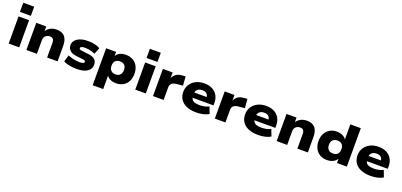

<svg xmlns="http://www.w3.org/2000/svg" viewBox="26 -1938 6925 3309"><g transform="rotate(20 3488.5 -283.5)"><path d="M62 -579V-747H262V-579ZM66 0V-498H259V0Z M391 0V-498H574V-405H569Q599 -456 649.5 -482.5Q700 -509 763 -509Q828 -509 873 -484.5Q918 -460 940.5 -408.5Q963 -357 963 -275V0H771V-268Q771 -302 762 -321.5Q753 -341 735.5 -350Q718 -359 692 -359Q660 -359 635.5 -345.5Q611 -332 597.5 -308.5Q584 -285 584 -256V0Z M1319 11Q1267 11 1220.5 5Q1174 -1 1136 -12Q1098 -23 1070 -40L1108 -162Q1139 -148 1175.5 -137.5Q1212 -127 1250.5 -121.5Q1289 -116 1323 -116Q1366 -116 1387 -125Q1408 -134 1408 -152Q1408 -165 1397.5 -172.5Q1387 -180 1364 -182L1228 -198Q1154 -207 1115 -245Q1076 -283 1076 -339Q1076 -389 1107.5 -427Q1139 -465 1197.5 -487Q1256 -509 1338 -509Q1384 -509 1425.5 -503Q1467 -497 1501.5 -486Q1536 -475 1561 -458L1515 -340Q1489 -353 1458 -362.5Q1427 -372 1394.5 -377Q1362 -382 1332 -382Q1285 -382 1265 -372Q1245 -362 1245 -346Q1245 -334 1255 -326Q1265 -318 1290 -315L1422 -299Q1499 -290 1537.5 -255Q1576 -220 1576 -159Q1576 -106 1544.5 -67.5Q1513 -29 1455 -9Q1397 11 1319 11Z M1672 180V-498H1855V-411H1849Q1870 -458 1918.5 -483.5Q1967 -509 2034 -509Q2110 -509 2166 -476.5Q2222 -444 2252 -385.5Q2282 -327 2282 -249Q2282 -173 2252.5 -114Q2223 -55 2167.5 -22Q2112 11 2034 11Q1970 11 1924 -13.5Q1878 -38 1858 -79H1865V180ZM1976 -130Q2030 -130 2060 -161.5Q2090 -193 2090 -249Q2090 -307 2060 -337.5Q2030 -368 1976 -368Q1922 -368 1892 -337.5Q1862 -307 1862 -249Q1862 -192 1892.5 -161Q1923 -130 1976 -130Z M2384 -579V-747H2584V-579ZM2388 0V-498H2581V0Z M2713 0V-498H2892V-371H2886Q2901 -430 2945.5 -466Q2990 -502 3063 -506L3125 -511L3138 -345L3027 -335Q2965 -329 2936.5 -303.5Q2908 -278 2908 -232V0Z M3509 11Q3404 11 3329.5 -20.5Q3255 -52 3216.5 -110.5Q3178 -169 3178 -248Q3178 -324 3215 -382.5Q3252 -441 3318.5 -475Q3385 -509 3474 -509Q3556 -509 3618 -478Q3680 -447 3714 -388.5Q3748 -330 3748 -248V-206H3335V-301H3606L3589 -285Q3588 -336 3560 -361.5Q3532 -387 3479 -387Q3441 -387 3414 -373Q3387 -359 3372.5 -333Q3358 -307 3358 -268V-255Q3358 -211 3373.5 -182.5Q3389 -154 3424 -140.5Q3459 -127 3519 -127Q3566 -127 3612 -137Q3658 -147 3689 -165L3736 -43Q3695 -17 3634.5 -3Q3574 11 3509 11Z M3847 0V-498H4026V-371H4020Q4035 -430 4079.5 -466Q4124 -502 4197 -506L4259 -511L4272 -345L4161 -335Q4099 -329 4070.5 -303.5Q4042 -278 4042 -232V0Z M4643 11Q4538 11 4463.5 -20.5Q4389 -52 4350.5 -110.5Q4312 -169 4312 -248Q4312 -324 4349 -382.5Q4386 -441 4452.5 -475Q4519 -509 4608 -509Q4690 -509 4752 -478Q4814 -447 4848 -388.5Q4882 -330 4882 -248V-206H4469V-301H4740L4723 -285Q4722 -336 4694 -361.5Q4666 -387 4613 -387Q4575 -387 4548 -373Q4521 -359 4506.5 -333Q4492 -307 4492 -268V-255Q4492 -211 4507.5 -182.5Q4523 -154 4558 -140.5Q4593 -127 4653 -127Q4700 -127 4746 -137Q4792 -147 4823 -165L4870 -43Q4829 -17 4768.5 -3Q4708 11 4643 11Z M4981 0V-498H5164V-405H5159Q5189 -456 5239.5 -482.5Q5290 -509 5353 -509Q5418 -509 5463 -484.5Q5508 -460 5530.5 -408.5Q5553 -357 5553 -275V0H5361V-268Q5361 -302 5352 -321.5Q5343 -341 5325.5 -350Q5308 -359 5282 -359Q5250 -359 5225.5 -345.5Q5201 -332 5187.5 -308.5Q5174 -285 5174 -256V0Z M5905 11Q5829 11 5774 -21.5Q5719 -54 5688.5 -113Q5658 -172 5658 -249Q5658 -326 5688 -384.5Q5718 -443 5773.5 -476Q5829 -509 5903 -509Q5965 -509 6012.5 -484.5Q6060 -460 6083 -418H6076V-705H6268V0H6087V-88H6092Q6068 -40 6018 -14.5Q5968 11 5905 11ZM5964 -130Q6019 -130 6048.5 -161Q6078 -192 6078 -249Q6078 -307 6048.5 -337.5Q6019 -368 5964 -368Q5910 -368 5879.5 -337.5Q5849 -307 5849 -249Q5849 -192 5879.5 -161Q5910 -130 5964 -130Z M6705 11Q6600 11 6525.5 -20.5Q6451 -52 6412.5 -110.5Q6374 -169 6374 -248Q6374 -324 6411 -382.5Q6448 -441 6514.5 -475Q6581 -509 6670 -509Q6752 -509 6814 -478Q6876 -447 6910 -388.5Q6944 -330 6944 -248V-206H6531V-301H6802L6785 -285Q6784 -336 6756 -361.5Q6728 -387 6675 -387Q6637 -387 6610 -373Q6583 -359 6568.5 -333Q6554 -307 6554 -268V-255Q6554 -211 6569.5 -182.5Q6585 -154 6620 -140.5Q6655 -127 6715 -127Q6762 -127 6808 -137Q6854 -147 6885 -165L6932 -43Q6891 -17 6830.5 -3Q6770 11 6705 11Z"/></g></svg>

Font: Nunito Sans 10pt SemiExpanded Black
Style: Regular
Weight: 900
Width: 6
Designer: Vernon Adams
Foundry: Vernon Adams
Version: Version 3.101;gftools[0.9.27]